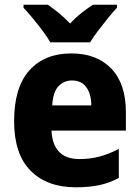

<svg xmlns="http://www.w3.org/2000/svg" viewBox="-20 -786 593 816"><path d="M283 -559Q391 -559 453 -494.5Q515 -430 515 -309V-231H199Q201 -173 230.5 -141.5Q260 -110 317 -110Q363 -110 402.5 -120.5Q442 -131 485 -153V-30Q447 -9 403.5 0.5Q360 10 302 10Q180 10 110 -60.5Q40 -131 40 -271Q40 -415 105 -487Q170 -559 283 -559ZM286 -444Q251 -444 228 -419Q205 -394 202 -338H368Q368 -386 347 -415Q326 -444 286 -444ZM194 -606Q182 -627 161.5 -654.5Q141 -682 119 -708.5Q97 -735 80 -753V-766H183Q205 -751 229.5 -731Q254 -711 278 -686Q302 -712 327 -731.5Q352 -751 375 -766H477V-753Q460 -735 438.5 -708.5Q417 -682 396.5 -655Q376 -628 363 -606Z"/></svg>

Font: Noto Sans Tamil SemiCondensed ExtraBold
Style: Regular
Weight: 800
Width: 4
Designer: Jelle Bosma - Monotype Design Team
Foundry: Monotype Imaging Inc.
Version: Version 2.004; ttfautohint (v1.8.4.7-5d5b)